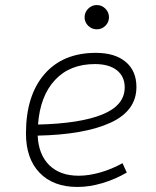

<svg xmlns="http://www.w3.org/2000/svg" viewBox="-20 -739 626 769"><path d="M294.9 -35.2Q335.4 -35.2 381.6 -48.3Q427.7 -61.5 470.7 -85.4L487.8 -47.9Q441.9 -21 390.1 -5.6Q338.4 9.8 290.5 9.8Q193.4 9.8 138.7 -46.9Q84 -103.5 84 -204.6Q84 -356.4 158 -441.9Q231.9 -527.3 363.8 -527.3Q440.4 -527.3 483.4 -491.2Q526.4 -455.1 526.4 -390.6Q526.4 -294.9 422.1 -247.3Q317.9 -199.7 130.9 -195.8Q134.3 -120.1 177.2 -77.6Q220.2 -35.2 294.9 -35.2ZM132.3 -240.2Q300.3 -244.1 389.9 -280.5Q479.5 -316.9 479.5 -389.2Q479.5 -432.6 448.2 -457.5Q417 -482.4 359.9 -482.4Q259.8 -482.4 200.2 -418.5Q140.6 -354.5 132.3 -240.2ZM367.7 -621.6Q347.7 -621.6 333.3 -635.7Q318.8 -649.9 318.8 -669.9Q318.8 -689.9 333.3 -704.3Q347.7 -718.8 367.7 -718.8Q387.7 -718.8 402.1 -704.3Q416.5 -689.9 416.5 -669.9Q416.5 -649.9 402.1 -635.7Q387.7 -621.6 367.7 -621.6Z"/></svg>

Font: CaskaydiaCove NFP ExtraLight
Style: Italic
Weight: 200
Italic angle: -10°
Designer: Aaron Bell
Foundry: Saja Typeworks
Version: Version 2111.001; VTT 6.35;Nerd Fonts 3.1.1